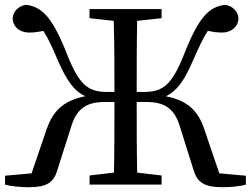

<svg xmlns="http://www.w3.org/2000/svg" viewBox="-20 -771 1048 802"><path d="M896 -47 833 -232C809 -303 769 -350 673 -369C717 -390 749 -431 787 -520C811 -574 827 -610 848 -642C867 -638 887 -635 906 -635C953 -635 976 -666 976 -693C976 -719 955 -746 920 -751C854 -742 811 -704 746 -537C695 -411 657 -387 580 -387H551C551 -495 551 -591 553 -684L655 -695V-733H354V-695L455 -684C458 -590 458 -493 458 -387H428C353 -387 314 -410 263 -537C198 -704 154 -742 89 -751C54 -746 33 -719 33 -693C33 -665 56 -635 104 -635C123 -635 143 -638 161 -642C182 -610 198 -574 221 -520C260 -431 291 -390 336 -369C240 -350 200 -303 175 -232L112 -47L1 -37V0C24 7 66 11 101 11C172 11 204 -7 219 -59L278 -244C301 -319 343 -345 418 -345H458C458 -238 458 -143 456 -50L354 -38V0H655V-38L553 -50C551 -144 551 -241 551 -345H591C666 -345 708 -319 731 -244L789 -59C805 -7 837 11 908 11C943 11 986 7 1007 0V-37Z"/></svg>

Font: Noto Serif SC Medium
Style: Regular
Weight: 500
Designer: Ryoko NISHIZUKA 西塚涼子 (kana & ideographs); Frank Grießhammer (Latin, Greek & Cyrillic); Wenlong ZHANG 张文龙 (bopomofo); San
Foundry: Adobe Systems Incorporated
Version: Version 1.001;PS 1.001;hotconv 16.6.54;makeotf.lib2.5.65590